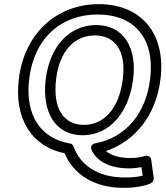

<svg xmlns="http://www.w3.org/2000/svg" viewBox="-20 -711 801 927"><path d="M201 -330C181 -170 247 -58 379 -58C511 -58 603 -170 623 -330C642 -484 575 -590 444 -590C313 -590 220 -484 201 -330ZM251 -330C268 -468 342 -540 438 -540C534 -540 590 -468 573 -330C555 -184 480 -108 385 -108C290 -108 233 -184 251 -330ZM663 96 669 137C647 143 617 146 583 146C448 146 366 83 335 -4C332 -12 326 -17 319 -18C180 -41 99 -151 121 -330C145 -529 277 -641 451 -641C626 -641 729 -529 705 -330C684 -157 582 -47 445 -20C445 -20 407 -17 424 17C456 80 529 102 602 102C625 102 647 99 663 96ZM710 60C708 46 694 38 681 42C661 48 638 52 609 52C560 52 518 41 491 18C632 -28 734 -155 755 -330C782 -553 658 -691 457 -691C257 -691 98 -553 71 -330C47 -137 134 -3 292 29C333 128 431 196 577 196C629 196 674 188 704 176C714 172 724 160 722 147Z"/></svg>

Font: Falling Sky
Style: ExtOuObl
Weight: 400
Designer: Paul D. Hunt
Foundry: Adobe Systems Incorporated
Version: Version 1.02